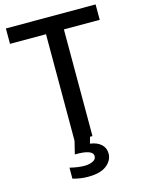

<svg xmlns="http://www.w3.org/2000/svg" viewBox="-143 -841 862 1153"><g transform="rotate(-15 288.5 -265.0)"><path d="M10.7 -663.1V-758.8H568.4V-663.1H345.7V0H234.4V-663.1ZM163.1 147.5Q213.9 160.2 254.9 160.2Q281.2 160.2 304.2 150.4Q327.1 140.6 327.1 119.1Q327.1 77.1 214.8 79.1L237.3 -12.7H334L319.3 40Q363.3 45.9 387.7 68.4Q412.1 90.8 412.1 126Q412.1 168 374 198.7Q335.9 229.5 257.8 229.5Q210 229.5 163.1 215.8Z"/></g></svg>

Font: Gothic A1 SemiBold
Style: Regular
Weight: 600
Version: Version 2.50